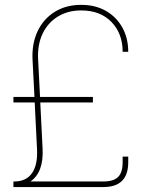

<svg xmlns="http://www.w3.org/2000/svg" viewBox="-20 -755 577 775"><path d="M34.2 0V-22.5H38.1Q85.9 -22.5 109.4 -56.4Q132.8 -90.3 129.4 -153.8L120.1 -341.3H34.2V-363.8H119.1L111.3 -515.1Q108.4 -580.1 132.1 -629.6Q155.8 -679.2 201.2 -707.3Q246.6 -735.4 307.6 -735.4Q365.2 -735.4 407.7 -710.9Q450.2 -686.5 473.9 -643.8Q497.6 -601.1 497.6 -545.9H475.1Q475.1 -619.6 429.9 -666.3Q384.8 -712.9 307.6 -712.9Q253.9 -712.9 213.6 -688.2Q173.3 -663.6 152.1 -619.4Q130.9 -575.2 133.8 -516.1L141.6 -363.8H355V-341.3H142.6L151.9 -154.8Q156.7 -59.6 103 -22.5H397.5Q438.5 -22.5 456.8 -40.8Q475.1 -59.1 475.1 -100.1V-123H497.6V-100.1Q497.6 0 397.5 0Z"/></svg>

Font: Inter Display Thin
Style: Regular
Weight: 100
Designer: Rasmus Andersson
Foundry: rsms
Version: Version 4.000;git-a52131595